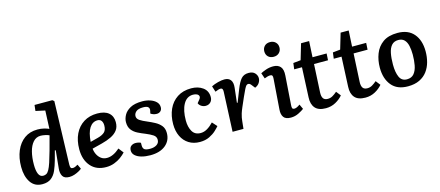

<svg xmlns="http://www.w3.org/2000/svg" viewBox="-53 -1330 4372 1908"><g transform="rotate(-15 2133.0 -376.0)"><path d="M510 -105Q510 -82 515 -72.5Q520 -63 536 -63Q548 -63 562 -69Q576 -75 589 -83L611 -36Q600 -26 579 -14.5Q558 -3 532.5 5.5Q507 14 481 14Q429 14 411.5 -17Q394 -48 399 -94L417 -277L408 -279L383 -186Q367 -129 347.5 -84Q328 -39 294 -12.5Q260 14 203 14Q124 14 83 -47.5Q42 -109 42 -206Q42 -299 72.5 -371Q103 -443 159 -483.5Q215 -524 294 -524Q330 -524 361.5 -516Q393 -508 411 -499L419 -686L323 -707L330 -767H513L530 -753ZM232 -65Q251 -65 265.5 -73.5Q280 -82 293.5 -106Q307 -130 322 -175Q337 -220 357 -292L396 -437Q380 -445 354 -450.5Q328 -456 308 -456Q262 -456 231 -421Q200 -386 185 -327Q170 -268 170 -196Q170 -133 185 -99Q200 -65 232 -65Z M908 -524Q986 -524 1026 -489.5Q1066 -455 1066 -394Q1066 -344 1042 -312Q1018 -280 975 -259Q932 -238 877 -224L775 -198Q778 -165 792.5 -136.5Q807 -108 831.5 -90Q856 -72 891 -72Q954 -72 1023 -133L1063 -82Q1043 -60 1012.5 -37.5Q982 -15 943 -0.5Q904 14 860 14Q759 14 702 -51.5Q645 -117 645 -225Q645 -316 677.5 -383Q710 -450 769 -487Q828 -524 908 -524ZM947 -392Q947 -421 934 -439.5Q921 -458 894 -458Q843 -458 811.5 -410Q780 -362 774 -268L854 -289Q900 -301 923.5 -323Q947 -345 947 -392Z M1328 -49Q1369 -49 1396 -66.5Q1423 -84 1423 -117Q1423 -149 1395 -167.5Q1367 -186 1321 -205Q1282 -220 1245.5 -238.5Q1209 -257 1186 -287Q1163 -317 1163 -366Q1163 -401 1183 -438Q1203 -475 1248.5 -500Q1294 -525 1371 -525Q1415 -525 1452.5 -512.5Q1490 -500 1513 -477Q1536 -454 1536 -421Q1536 -396 1520.5 -381.5Q1505 -367 1481 -367Q1462 -367 1444.5 -373.5Q1427 -380 1419 -387L1425 -413Q1431 -437 1417.5 -451Q1404 -465 1365 -465Q1314 -465 1292 -445Q1270 -425 1270 -399Q1270 -372 1297.5 -354Q1325 -336 1369 -318Q1407 -302 1443.5 -282.5Q1480 -263 1504 -234Q1528 -205 1528 -158Q1528 -80 1470.5 -33Q1413 14 1314 14Q1264 14 1224 3Q1184 -8 1160 -29.5Q1136 -51 1136 -81Q1136 -113 1155.5 -127.5Q1175 -142 1201 -142Q1216 -142 1231 -138.5Q1246 -135 1254 -130V-102Q1254 -74 1269.5 -61.5Q1285 -49 1328 -49Z M1875 -524Q1946 -524 1994 -489Q2042 -454 2042 -390Q2042 -358 2022.5 -338Q2003 -318 1971 -318Q1949 -318 1928.5 -330.5Q1908 -343 1900 -364L1922 -391Q1940 -412 1936.5 -427Q1933 -442 1916.5 -450Q1900 -458 1877 -458Q1812 -458 1777 -395Q1742 -332 1742 -228Q1742 -161 1768.5 -115.5Q1795 -70 1854 -70Q1889 -70 1922.5 -90Q1956 -110 1987 -143L2031 -94Q2018 -78 1991 -52.5Q1964 -27 1922 -6.5Q1880 14 1824 14Q1759 14 1711 -16Q1663 -46 1637 -100Q1611 -154 1611 -225Q1611 -311 1641.5 -378.5Q1672 -446 1731 -485Q1790 -524 1875 -524Z M2180 -407Q2181 -424 2176 -434.5Q2171 -445 2155 -445Q2145 -445 2132 -440.5Q2119 -436 2101 -429L2082 -489Q2111 -504 2149.5 -514Q2188 -524 2217 -524Q2261 -524 2281 -496.5Q2301 -469 2295 -418L2278 -267L2285 -266L2335 -393Q2362 -462 2389.5 -493Q2417 -524 2466 -524Q2509 -524 2530.5 -500.5Q2552 -477 2552 -448Q2552 -424 2537.5 -401Q2523 -378 2492 -365L2470 -393Q2459 -408 2451.5 -413.5Q2444 -419 2434 -419Q2423 -419 2415 -411Q2407 -403 2394.5 -379Q2382 -355 2361 -307Q2335 -248 2319.5 -212Q2304 -176 2297 -153Q2290 -130 2287 -113Q2284 -96 2282 -76L2274 0H2162Z M2673 -689Q2673 -722 2694 -743.5Q2715 -765 2751 -765Q2785 -765 2807 -744Q2829 -723 2829 -690Q2829 -657 2807.5 -635.5Q2786 -614 2751 -614Q2715 -614 2694 -635Q2673 -656 2673 -689ZM2692 -405Q2694 -427 2688.5 -436Q2683 -445 2668 -445Q2644 -445 2608 -430L2588 -488Q2608 -499 2643.5 -511.5Q2679 -524 2719 -524Q2767 -524 2792.5 -495.5Q2818 -467 2813 -403L2792 -106Q2790 -84 2794.5 -73.5Q2799 -63 2816 -63Q2839 -63 2874 -89L2897 -39Q2878 -24 2840 -5Q2802 14 2760 14Q2705 14 2685 -15Q2665 -44 2669 -93Z M2922 -504 2999 -512 3047 -674H3130L3121 -510H3266L3262 -441H3118L3103 -152Q3101 -113 3114.5 -92Q3128 -71 3162 -71Q3189 -71 3212 -84.5Q3235 -98 3258 -118L3295 -71Q3266 -36 3220.5 -11Q3175 14 3120 14Q3044 14 3010 -25.5Q2976 -65 2980 -135L2994 -441H2914Z M3329 -504 3406 -512 3454 -674H3537L3528 -510H3673L3669 -441H3525L3510 -152Q3508 -113 3521.5 -92Q3535 -71 3569 -71Q3596 -71 3619 -84.5Q3642 -98 3665 -118L3702 -71Q3673 -36 3627.5 -11Q3582 14 3527 14Q3451 14 3417 -25.5Q3383 -65 3387 -135L3401 -441H3321Z M3964 15Q3853 15 3796.5 -54Q3740 -123 3740 -236Q3740 -312 3765.5 -378Q3791 -444 3847.5 -484.5Q3904 -525 3998 -525Q4107 -525 4164.5 -457.5Q4222 -390 4222 -276Q4222 -219 4208 -167Q4194 -115 4163.5 -74Q4133 -33 4083.5 -9Q4034 15 3964 15ZM3972 -55Q4020 -55 4045.5 -86.5Q4071 -118 4080.5 -168.5Q4090 -219 4090 -277Q4090 -328 4081 -368.5Q4072 -409 4049.5 -432Q4027 -455 3988 -455Q3944 -455 3919 -427Q3894 -399 3884 -349Q3874 -299 3874 -232Q3874 -152 3896 -103.5Q3918 -55 3972 -55Z"/></g></svg>

Font: Literata 12pt SemiBold
Style: Italic
Weight: 600
Italic angle: -2°
Designer: Latin by Veronika Burian and Jose Scaglione. Greek by Irene Vlachou. Cyrillic by Vera Evstafieva
Foundry: TypeTogether
Version: Version 3.002